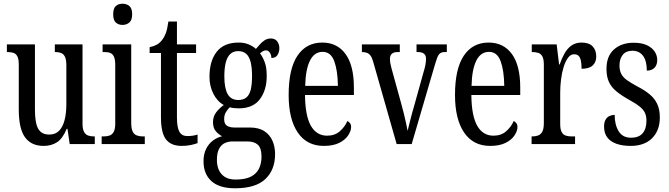

<svg xmlns="http://www.w3.org/2000/svg" viewBox="-20 -775 3601 1033"><path d="M215 10Q148 10 114.5 -36.5Q81 -83 81 -186V-428Q81 -457 73.5 -471.5Q66 -486 52.5 -490.5Q39 -495 21 -495H17V-536H168V-188Q168 -143 174.5 -112.5Q181 -82 198 -66.5Q215 -51 245 -51Q278 -51 298 -71.5Q318 -92 327.5 -129Q337 -166 337 -215V-422Q337 -454 329.5 -469.5Q322 -485 308.5 -490Q295 -495 278 -495H275V-536H424V-109Q424 -80 432.5 -65Q441 -50 455 -45.5Q469 -41 486 -41H490V0H355L343 -82H339Q317 -29 286.5 -9.5Q256 10 215 10Z M527 0V-41H537Q556 -41 570 -46Q584 -51 592 -66Q600 -81 600 -110V-425Q600 -455 593 -470Q586 -485 573.5 -490Q561 -495 542 -495H532V-536H686V-115Q686 -84 693.5 -68Q701 -52 715.5 -46.5Q730 -41 749 -41H759V0ZM639 -641Q617 -641 603 -654Q589 -667 589 -698Q589 -730 603 -742.5Q617 -755 639 -755Q661 -755 676 -742.5Q691 -730 691 -698Q691 -667 676 -654Q661 -641 639 -641Z M957 10Q901 10 873.5 -24.5Q846 -59 846 -145V-490H785V-521Q808 -526 824 -535Q840 -544 852 -560Q864 -575 872 -596Q880 -617 886 -659H932V-536H1035V-490H932V-144Q932 -90 945 -66.5Q958 -43 987 -43Q1004 -43 1017 -45Q1030 -47 1043 -51V-5Q1030 0 1008 5Q986 10 957 10Z M1245 238Q1160 238 1117.5 199.5Q1075 161 1075 93Q1075 54 1089 26Q1103 -2 1126 -19Q1149 -36 1175 -42Q1157 -51 1141.5 -68.5Q1126 -86 1126 -118Q1126 -148 1143 -170.5Q1160 -193 1184 -210Q1149 -229 1128 -270.5Q1107 -312 1107 -361Q1107 -447 1146 -496.5Q1185 -546 1264 -546Q1294 -546 1317 -536.5Q1340 -527 1357 -512Q1365 -520 1376 -533.5Q1387 -547 1402.5 -557.5Q1418 -568 1437 -568Q1460 -568 1471.5 -552.5Q1483 -537 1483 -516Q1483 -495 1473 -479Q1463 -463 1440 -463Q1440 -480 1431.5 -492Q1423 -504 1412 -504Q1402 -504 1394.5 -499.5Q1387 -495 1379 -488Q1394 -468 1404.5 -440Q1415 -412 1415 -366Q1415 -290 1378 -241Q1341 -192 1264 -192Q1254 -192 1239 -193.5Q1224 -195 1216 -198Q1206 -188 1196 -172.5Q1186 -157 1186 -134Q1186 -109 1200.5 -99Q1215 -89 1240 -89H1323Q1372 -89 1402 -69.5Q1432 -50 1446 -17.5Q1460 15 1460 54Q1460 139 1407.5 188.5Q1355 238 1245 238ZM1247 191Q1301 191 1331.5 174.5Q1362 158 1374.5 130Q1387 102 1387 68Q1387 22 1367.5 4Q1348 -14 1311 -14H1229Q1209 -14 1190 -5.5Q1171 3 1159 25Q1147 47 1147 86Q1147 116 1157.5 139.5Q1168 163 1190 177Q1212 191 1247 191ZM1262 -237Q1289 -237 1305.5 -250.5Q1322 -264 1329 -292.5Q1336 -321 1336 -365Q1336 -411 1328.5 -441Q1321 -471 1304.5 -485.5Q1288 -500 1261 -500Q1236 -500 1219.5 -485Q1203 -470 1195 -440Q1187 -410 1187 -364Q1187 -300 1205 -268.5Q1223 -237 1262 -237Z M1722 10Q1631 10 1582 -62Q1533 -134 1533 -264Q1533 -405 1580.5 -475.5Q1628 -546 1714 -546Q1794 -546 1839 -484.5Q1884 -423 1884 -304V-264H1621Q1622 -152 1652.5 -98.5Q1683 -45 1740 -45Q1781 -45 1808 -68.5Q1835 -92 1849 -124Q1857 -120 1863 -112.5Q1869 -105 1869 -91Q1869 -71 1853.5 -47Q1838 -23 1805.5 -6.5Q1773 10 1722 10ZM1798 -313Q1797 -395 1778.5 -445.5Q1760 -496 1716 -496Q1671 -496 1647.5 -448.5Q1624 -401 1622 -313Z M1988 -442Q1982 -464 1974 -475Q1966 -486 1955 -490.5Q1944 -495 1927 -495V-536H2131V-495H2120Q2098 -495 2088 -485.5Q2078 -476 2078 -459Q2078 -446 2080.5 -432.5Q2083 -419 2087 -405L2138 -220Q2145 -195 2152 -167Q2159 -139 2164.5 -113.5Q2170 -88 2173 -71Q2178 -91 2187 -127.5Q2196 -164 2209 -208L2258 -384Q2266 -410 2269 -427Q2272 -444 2272 -460Q2272 -477 2261 -486Q2250 -495 2229 -495H2221V-536H2384V-495H2373Q2358 -495 2348.5 -488.5Q2339 -482 2332.5 -465Q2326 -448 2317 -417L2195 0H2114Z M2617 10Q2526 10 2477 -62Q2428 -134 2428 -264Q2428 -405 2475.5 -475.5Q2523 -546 2609 -546Q2689 -546 2734 -484.5Q2779 -423 2779 -304V-264H2516Q2517 -152 2547.5 -98.5Q2578 -45 2635 -45Q2676 -45 2703 -68.5Q2730 -92 2744 -124Q2752 -120 2758 -112.5Q2764 -105 2764 -91Q2764 -71 2748.5 -47Q2733 -23 2700.5 -6.5Q2668 10 2617 10ZM2693 -313Q2692 -395 2673.5 -445.5Q2655 -496 2611 -496Q2566 -496 2542.5 -448.5Q2519 -401 2517 -313Z M2840 0V-41H2843Q2861 -41 2875 -46Q2889 -51 2897.5 -66.5Q2906 -82 2906 -113V-427Q2906 -457 2898 -471.5Q2890 -486 2876 -490.5Q2862 -495 2844 -495H2841V-536H2975L2988 -428H2991Q3002 -460 3017 -487Q3032 -514 3054.5 -530Q3077 -546 3109 -546Q3149 -546 3168.5 -525.5Q3188 -505 3188 -471Q3188 -441 3169 -423Q3150 -405 3109 -405Q3109 -433 3105 -450Q3101 -467 3092.5 -475Q3084 -483 3068 -483Q3050 -483 3036 -464Q3022 -445 3012.5 -414.5Q3003 -384 2998.5 -347.5Q2994 -311 2994 -276V-108Q2994 -79 3002 -64.5Q3010 -50 3024 -45.5Q3038 -41 3055 -41H3074V0Z M3373 10Q3329 10 3296.5 -1.5Q3264 -13 3247 -36Q3230 -59 3230 -94Q3230 -117 3238 -131Q3246 -145 3259.5 -151Q3273 -157 3287 -157Q3287 -104 3308.5 -69Q3330 -34 3375 -34Q3417 -34 3437.5 -58Q3458 -82 3458 -125Q3458 -150 3450 -167.5Q3442 -185 3422.5 -201Q3403 -217 3370 -235Q3325 -260 3297 -283Q3269 -306 3256 -334.5Q3243 -363 3243 -405Q3243 -473 3283.5 -509Q3324 -545 3389 -545Q3432 -545 3460 -532Q3488 -519 3502 -498Q3516 -477 3516 -452Q3516 -426 3501.5 -410.5Q3487 -395 3460 -395Q3460 -448 3439.5 -475Q3419 -502 3382 -502Q3348 -502 3330.5 -480Q3313 -458 3313 -423Q3313 -396 3322.5 -377.5Q3332 -359 3353 -344Q3374 -329 3409 -310Q3450 -289 3476.5 -266.5Q3503 -244 3516.5 -214.5Q3530 -185 3530 -143Q3530 -73 3488.5 -31.5Q3447 10 3373 10Z"/></svg>

Font: Noto Serif ExtraCondensed
Style: Regular
Weight: 400
Width: 2
Designer: Monotype Design Team
Foundry: Monotype Imaging Inc.
Version: Version 2.013